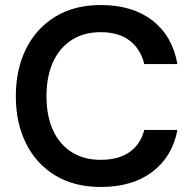

<svg xmlns="http://www.w3.org/2000/svg" viewBox="-20 -732 769 764"><path d="M381 12Q276 12 200.5 -33.5Q125 -79 84 -160.5Q43 -242 43 -349Q43 -457 84 -538.5Q125 -620 200.5 -666Q276 -712 381 -712Q507 -712 586.5 -650.5Q666 -589 686 -477H554Q540 -536 496.5 -570Q453 -604 380 -604Q314 -604 265.5 -573Q217 -542 191 -485Q165 -428 165 -349Q165 -270 191 -213.5Q217 -157 265.5 -126.5Q314 -96 380 -96Q453 -96 496.5 -127.5Q540 -159 554 -215H686Q666 -109 586.5 -48.5Q507 12 381 12Z"/></svg>

Font: DM Sans 28pt SemiBold
Style: Regular
Weight: 600
Version: Version 4.004;gftools[0.9.30]